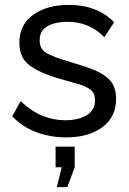

<svg xmlns="http://www.w3.org/2000/svg" viewBox="-20 -551 528 784"><path d="M250 10Q185 10 128 -11.5Q71 -33 30 -76L64 -138Q109 -96 154 -78Q199 -60 246 -60Q300 -60 334 -80.5Q368 -101 368 -141Q368 -170 350.5 -184Q333 -198 301 -207.5Q269 -217 225 -229Q144 -252 101.5 -283.5Q59 -315 59 -376Q59 -450 115.5 -490.5Q172 -531 260 -531Q378 -531 446 -460L406 -399Q345 -462 255 -462Q228 -462 202 -455.5Q176 -449 159 -432.5Q142 -416 142 -386Q142 -349 172 -333Q202 -317 260 -300Q319 -283 362.5 -266Q406 -249 430 -222Q454 -195 454 -147Q454 -73 398 -31.5Q342 10 250 10ZM212 213 232 132H207V48H285V132L255 213Z"/></svg>

Font: Raleway Medium
Style: Regular
Weight: 500
Designer: Matt McInerney, Pablo Impallari, Rodrigo Fuenzalida
Foundry: Matt McInerney, Pablo Impallari, Rodrigo Fuenzalida
Version: Version 4.026